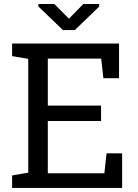

<svg xmlns="http://www.w3.org/2000/svg" viewBox="-20 -925 678 945"><path d="M39.6 0V-61.5L119.1 -75.2V-635.3L39.6 -648.9V-710.9H565.9V-540H488.8L478 -636.7H215.3V-405.3H477.5V-329.6H215.3V-72.3H493.7L504.4 -170.4H581.1V0ZM468.3 -905.3V-892.6L348.1 -776.9H290L168.9 -893.1V-905.3H247.6L319.3 -833L390.1 -905.3Z"/></svg>

Font: Roboto Slab
Style: Regular
Weight: 400
Designer: Google
Version: Version 2.000; ttfautohint (v1.8.1.43-b0c9)